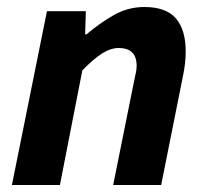

<svg xmlns="http://www.w3.org/2000/svg" viewBox="-20 -528 592 548"><path d="M14 0 114 -496H225L223 -430H227Q263 -461 304 -484.5Q345 -508 392 -508Q454 -508 482 -475.5Q510 -443 510 -381Q510 -364 508 -346.5Q506 -329 502 -310L440 0H303L362 -293Q365 -308 367.5 -319Q370 -330 370 -340Q370 -366 357 -378.5Q344 -391 319 -391Q296 -391 271.5 -375.5Q247 -360 215 -327L151 0Z"/></svg>

Font: Source Sans 3 ExtraLight
Style: Bold Italic
Weight: 700
Italic angle: -11°
Version: Version 3.052;hotconv 1.1.0;makeotfexe 2.6.0